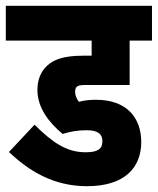

<svg xmlns="http://www.w3.org/2000/svg" viewBox="-20 -642 544 662"><path d="M278 -193C319 -193 333 -179 333 -155C333 -127 315 -117 275 -117C208 -117 160 -152 99 -212L11 -118C78 -54 163 0 280 0C412 0 467 -66 467 -152C467 -235 418 -298 311 -298C289 -298 271 -296 252 -291C243 -303 239 -313 239 -327C239 -333 241 -339 244 -342C249 -347 256 -349 276 -349H427V-502H504V-622H0V-502H296V-450H267C195 -450 164 -435 143 -416C120 -395 109 -366 109 -332C109 -271 148 -220 196 -180C220 -188 248 -193 278 -193Z"/></svg>

Font: Noto Sans Devanagari UI ExtraCondensed ExtraBold
Style: Regular
Weight: 800
Width: 2
Designer: Jelle Bosma - Monotype Design Team
Foundry: Monotype Imaging Inc.
Version: Version 2.003